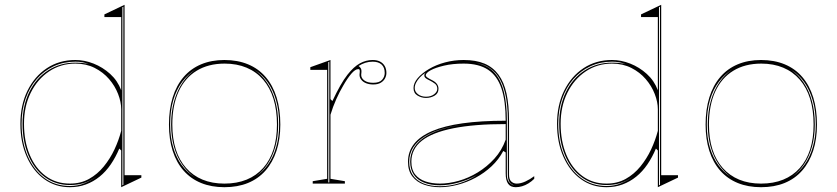

<svg xmlns="http://www.w3.org/2000/svg" viewBox="-20 -765 3489 800"><path d="M271 15Q211 15 164.5 -18.5Q118 -52 91.5 -112Q65 -172 65 -249Q65 -327 94.5 -387Q124 -447 175.5 -481Q227 -515 294 -515Q332 -515 370 -500Q408 -485 439 -457Q470 -429 485 -389V-694H415V-705L499 -745V-35H569V-25L485 15V-138L477 -146Q462 -110 441.5 -80Q421 -50 395 -29Q369 -8 338 3.5Q307 15 271 15ZM271 10Q304 10 332 -1.5Q360 -13 382 -29Q354 -10 328.5 -2Q303 6 271 6Q212 6 167.5 -26.5Q123 -59 98.5 -117Q74 -175 74 -249Q74 -324 102 -381.5Q130 -439 180 -471.5Q230 -504 294 -504Q310 -504 324.5 -502.5Q339 -501 350 -498Q325 -508 294 -508Q245 -508 204 -489Q163 -470 133 -435.5Q103 -401 86.5 -353.5Q70 -306 70 -249Q70 -173 95.5 -114.5Q121 -56 166 -23Q211 10 271 10ZM271 0Q316 0 351 -19.5Q386 -39 412.5 -71.5Q439 -104 457 -142.5Q475 -181 485 -220V-310Q485 -340 472 -373.5Q459 -407 434.5 -435.5Q410 -464 374.5 -482Q339 -500 294 -500Q233 -500 184.5 -467.5Q136 -435 108 -378.5Q80 -322 80 -249Q80 -177 103.5 -120.5Q127 -64 170 -32Q213 0 271 0ZM490 7 494 5V-737L490 -735Z M915 -515Q970 -515 1013.5 -497Q1057 -479 1087 -444Q1117 -409 1132.5 -359Q1148 -309 1148 -246Q1148 -185 1132 -136.5Q1116 -88 1086 -54Q1056 -20 1013 -2.5Q970 15 915 15Q861 15 818 -2.5Q775 -20 745 -54Q715 -88 699.5 -136.5Q684 -185 684 -246Q684 -309 699.5 -359Q715 -409 745 -444Q775 -479 818 -497Q861 -515 915 -515ZM916 -500Q848 -500 799 -470Q750 -440 724 -383Q698 -326 698 -246Q698 -188 712.5 -142.5Q727 -97 755.5 -65Q784 -33 824 -16.5Q864 0 915 0Q967 0 1007.5 -16.5Q1048 -33 1076.5 -65Q1105 -97 1119.5 -142.5Q1134 -188 1134 -246Q1134 -306 1119.5 -353Q1105 -400 1076.5 -433Q1048 -466 1007.5 -483Q967 -500 916 -500ZM689 -246Q689 -194 701.5 -151.5Q714 -109 736.5 -78Q759 -47 790 -27Q761 -48 739 -79.5Q717 -111 705 -153Q693 -195 693 -246Q693 -301 706 -345.5Q719 -390 742 -423Q765 -456 796 -476Q764 -457 739.5 -424.5Q715 -392 702 -347.5Q689 -303 689 -246ZM1143 -246Q1143 -302 1130.5 -346Q1118 -390 1095 -422.5Q1072 -455 1040 -474Q1070 -454 1092.5 -421Q1115 -388 1127 -344Q1139 -300 1139 -246Q1139 -196 1127.5 -154.5Q1116 -113 1095 -81.5Q1074 -50 1045 -29Q1075 -49 1097 -80Q1119 -111 1131 -153Q1143 -195 1143 -246Z M1283 0V-10L1343 -20V-474H1273V-485L1357 -515V-352L1365 -344Q1382 -380 1397.5 -407.5Q1413 -435 1428 -454Q1454 -487 1479.5 -501Q1505 -515 1533 -515Q1551 -515 1563.5 -508.5Q1576 -502 1583 -490Q1590 -478 1590 -461Q1590 -449 1584 -438Q1578 -427 1566 -420Q1554 -413 1535 -413Q1519 -413 1506 -418Q1493 -423 1485.5 -432.5Q1478 -442 1478 -453Q1478 -457 1478.5 -459.5Q1479 -462 1479 -465Q1479 -468 1479 -470Q1479 -477 1473 -477Q1460 -477 1443.5 -457.5Q1427 -438 1410 -408Q1395 -383 1381 -351.5Q1367 -320 1357 -287V-20L1417 -10V0ZM1352 -508 1348 -506V-5H1352ZM1533 -508Q1517 -508 1502.5 -503.5Q1488 -499 1474 -490Q1480 -486 1483 -481Q1486 -476 1486 -470Q1486 -468 1486 -465Q1486 -462 1485.5 -459Q1485 -456 1485 -453Q1485 -439 1498.5 -429.5Q1512 -420 1535 -420Q1561 -420 1572 -432.5Q1583 -445 1583 -461Q1583 -484 1570 -496Q1557 -508 1533 -508Z M1912 -515Q1963 -515 1998.5 -500Q2034 -485 2057 -454Q2080 -423 2090.5 -375Q2101 -327 2101 -262V-37Q2101 -17 2110.5 -8.5Q2120 0 2133 0Q2150 0 2169.5 -9Q2189 -18 2206 -31V-20Q2195 -9 2182 -1Q2169 7 2155.5 11Q2142 15 2129 15Q2107 15 2097 0.5Q2087 -14 2087 -43Q2087 -76 2087 -91.5Q2087 -107 2087 -114.5Q2087 -122 2087 -130L2077 -136Q2058 -100 2028 -72Q1998 -44 1961.5 -24.5Q1925 -5 1886.5 5Q1848 15 1813 15Q1777 15 1747 4.5Q1717 -6 1698.5 -29.5Q1680 -53 1680 -91Q1680 -176 1781 -219Q1882 -262 2087 -262Q2087 -344 2069.5 -396.5Q2052 -449 2013.5 -474.5Q1975 -500 1912 -500Q1866 -500 1830 -491.5Q1794 -483 1774 -472Q1754 -461 1754 -451Q1754 -447 1760 -442.5Q1766 -438 1782 -430Q1807 -417 1807 -395Q1807 -376 1791 -366.5Q1775 -357 1755 -357Q1736 -357 1719.5 -367Q1703 -377 1703 -398Q1703 -419 1720.5 -439.5Q1738 -460 1767.5 -477.5Q1797 -495 1834.5 -505Q1872 -515 1912 -515ZM2087 -248Q1956 -248 1868.5 -230.5Q1781 -213 1737.5 -178.5Q1694 -144 1694 -91Q1694 -58 1710 -38Q1726 -18 1753 -9Q1780 0 1813 0Q1850 0 1891 -11.5Q1932 -23 1970.5 -46.5Q2009 -70 2040 -104Q2071 -138 2087 -183ZM1813 11Q1854 11 1894 -1.5Q1934 -14 1968 -36Q1930 -15 1889.5 -4Q1849 7 1813 7Q1774 7 1746 -4.5Q1718 -16 1703.5 -38Q1689 -60 1689 -91Q1689 -157 1756 -198Q1823 -239 1947 -249Q1820 -239 1752.5 -198Q1685 -157 1685 -91Q1685 -58 1700 -35.5Q1715 -13 1744 -1Q1773 11 1813 11ZM1959 -504Q1985 -499 2006 -488.5Q2027 -478 2043 -459Q2068 -430 2080 -380.5Q2092 -331 2092 -262V-37Q2092 -28 2094 -20.5Q2096 -13 2100 -7.5Q2104 -2 2110 2Q2112 4 2115 5.5Q2118 7 2122 8Q2107 1 2101.5 -9Q2096 -19 2096 -37V-262Q2096 -332 2083.5 -381Q2071 -430 2045 -460Q2034 -472 2021 -481Q2008 -490 1992.5 -495.5Q1977 -501 1959 -504ZM1755 -362Q1775 -362 1788.5 -372Q1802 -382 1802 -395Q1802 -409 1792 -416.5Q1782 -424 1770 -430Q1763 -433 1755.5 -438Q1748 -443 1748 -451Q1748 -457 1753 -462Q1739 -453 1729 -442Q1719 -431 1713.5 -420Q1708 -409 1708 -398Q1708 -383 1721.5 -372.5Q1735 -362 1755 -362Z M2507 15Q2447 15 2400.5 -18.5Q2354 -52 2327.5 -112Q2301 -172 2301 -249Q2301 -327 2330.5 -387Q2360 -447 2411.5 -481Q2463 -515 2530 -515Q2568 -515 2606 -500Q2644 -485 2675 -457Q2706 -429 2721 -389V-694H2651V-705L2735 -745V-35H2805V-25L2721 15V-138L2713 -146Q2698 -110 2677.5 -80Q2657 -50 2631 -29Q2605 -8 2574 3.5Q2543 15 2507 15ZM2507 10Q2540 10 2568 -1.5Q2596 -13 2618 -29Q2590 -10 2564.5 -2Q2539 6 2507 6Q2448 6 2403.5 -26.5Q2359 -59 2334.5 -117Q2310 -175 2310 -249Q2310 -324 2338 -381.5Q2366 -439 2416 -471.5Q2466 -504 2530 -504Q2546 -504 2560.5 -502.5Q2575 -501 2586 -498Q2561 -508 2530 -508Q2481 -508 2440 -489Q2399 -470 2369 -435.5Q2339 -401 2322.5 -353.5Q2306 -306 2306 -249Q2306 -173 2331.5 -114.5Q2357 -56 2402 -23Q2447 10 2507 10ZM2507 0Q2552 0 2587 -19.5Q2622 -39 2648.5 -71.5Q2675 -104 2693 -142.5Q2711 -181 2721 -220V-310Q2721 -340 2708 -373.5Q2695 -407 2670.5 -435.5Q2646 -464 2610.5 -482Q2575 -500 2530 -500Q2469 -500 2420.5 -467.5Q2372 -435 2344 -378.5Q2316 -322 2316 -249Q2316 -177 2339.5 -120.5Q2363 -64 2406 -32Q2449 0 2507 0ZM2726 7 2730 5V-737L2726 -735Z M3151 -515Q3206 -515 3249.5 -497Q3293 -479 3323 -444Q3353 -409 3368.5 -359Q3384 -309 3384 -246Q3384 -185 3368 -136.5Q3352 -88 3322 -54Q3292 -20 3249 -2.5Q3206 15 3151 15Q3097 15 3054 -2.5Q3011 -20 2981 -54Q2951 -88 2935.5 -136.5Q2920 -185 2920 -246Q2920 -309 2935.5 -359Q2951 -409 2981 -444Q3011 -479 3054 -497Q3097 -515 3151 -515ZM3152 -500Q3084 -500 3035 -470Q2986 -440 2960 -383Q2934 -326 2934 -246Q2934 -188 2948.5 -142.5Q2963 -97 2991.5 -65Q3020 -33 3060 -16.5Q3100 0 3151 0Q3203 0 3243.5 -16.5Q3284 -33 3312.5 -65Q3341 -97 3355.5 -142.5Q3370 -188 3370 -246Q3370 -306 3355.5 -353Q3341 -400 3312.5 -433Q3284 -466 3243.5 -483Q3203 -500 3152 -500ZM2925 -246Q2925 -194 2937.5 -151.5Q2950 -109 2972.5 -78Q2995 -47 3026 -27Q2997 -48 2975 -79.5Q2953 -111 2941 -153Q2929 -195 2929 -246Q2929 -301 2942 -345.5Q2955 -390 2978 -423Q3001 -456 3032 -476Q3000 -457 2975.5 -424.5Q2951 -392 2938 -347.5Q2925 -303 2925 -246ZM3379 -246Q3379 -302 3366.5 -346Q3354 -390 3331 -422.5Q3308 -455 3276 -474Q3306 -454 3328.5 -421Q3351 -388 3363 -344Q3375 -300 3375 -246Q3375 -196 3363.5 -154.5Q3352 -113 3331 -81.5Q3310 -50 3281 -29Q3311 -49 3333 -80Q3355 -111 3367 -153Q3379 -195 3379 -246Z"/></svg>

Font: Kalnia Glaze Thin Thin
Style: Regular
Weight: 250
Version: Version 1.110